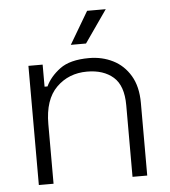

<svg xmlns="http://www.w3.org/2000/svg" viewBox="-51 -734 689 780"><g transform="rotate(-5 294.0 -344.0)"><path d="M76 0V-486H134V-396H146Q164 -435 205 -465.5Q246 -496 324 -496Q377 -496 421 -474Q465 -452 491.5 -407.5Q518 -363 518 -296V0H458V-292Q458 -372 418 -407Q378 -442 311 -442Q236 -442 186 -392.5Q136 -343 136 -243V0ZM255 -556 333 -688H409L317 -556Z"/></g></svg>

Font: Space Grotesk Frontify Light
Style: Regular
Weight: 300
Designer: Florian Karsten
Version: Version 2.000